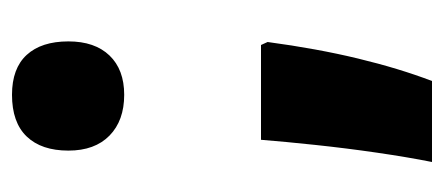

<svg xmlns="http://www.w3.org/2000/svg" viewBox="-230 -371 740 320"><g transform="rotate(-90 140.0 -211.0)"><path d="M49 -467Q49 -512 72.5 -536.5Q96 -561 142 -561Q186 -561 208.5 -536.5Q231 -512 231 -467Q231 -423 207.5 -398.5Q184 -374 142 -374Q99 -374 74 -398.5Q49 -423 49 -467ZM230 -135Q219 -53 202.5 15.5Q186 84 165 139H30Q38 99 45.5 47.5Q53 -4 58.5 -56Q64 -108 67 -146H225Z"/></g></svg>

Font: Noto Sans Lao UI ExtCond Blk
Style: Regular
Weight: 900
Width: 2
Designer: Monotype Design Team
Foundry: Monotype Imaging Inc.
Version: Version 2.000; ttfautohint (v1.8.4.7-5d5b)